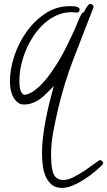

<svg xmlns="http://www.w3.org/2000/svg" viewBox="-20 -504 541 971"><path d="M501 321.3Q501 326.2 497.1 330.1Q480.5 346.7 455.6 367.2Q430.7 387.7 402.8 405.3Q375 422.9 346.7 434.6Q318.4 446.3 293.9 446.3Q258.8 446.3 238.8 427.7Q218.8 409.2 208.5 382.3Q198.2 355.5 195.3 324.2Q192.4 293 192.4 266.6Q192.4 230.5 197.8 186.5Q203.1 142.6 211.9 97.7Q220.7 52.7 231.4 9.8Q242.2 -33.2 252 -69.3Q247.1 -64.5 243.2 -60.1Q239.3 -55.7 234.4 -50.8Q219.7 -36.1 205.6 -22.5Q191.4 -8.8 175.3 1.5Q159.2 11.7 141.1 18.1Q123 24.4 100.6 24.4Q85 24.4 73.2 16.6Q61.5 8.8 53.2 -2.9Q44.9 -14.6 40 -28.8Q35.2 -43 33.2 -55.7Q30.3 -73.2 30.3 -92.8Q30.3 -153.3 52.2 -220.2Q74.2 -287.1 114.3 -343.3Q154.3 -399.4 209.5 -436Q264.6 -472.7 332 -472.7Q336.9 -472.7 345.7 -472.7Q354.5 -472.7 362.8 -471.2Q371.1 -469.7 377 -465.8Q382.8 -461.9 382.8 -455.1Q382.8 -450.2 378.9 -445.3Q375 -440.4 369.1 -440.4Q362.3 -440.4 356 -441.4Q349.6 -442.4 342.8 -442.4Q302.7 -442.4 267.6 -426.8Q232.4 -411.1 203.1 -384.8Q173.8 -358.4 150.4 -323.2Q127 -288.1 110.8 -249.5Q94.7 -210.9 86.4 -171.4Q78.1 -131.8 78.1 -96.7Q78.1 -88.9 78.6 -77.6Q79.1 -66.4 81.5 -55.2Q84 -43.9 89.4 -35.2Q94.7 -26.4 104.5 -24.4Q130.9 -28.3 155.8 -47.4Q180.7 -66.4 202.6 -91.3Q224.6 -116.2 242.7 -143.1Q260.7 -169.9 274.4 -191.4Q298.8 -231.4 318.4 -272Q337.9 -312.5 357.4 -354.5Q366.2 -374 374 -394.5Q381.8 -415 392.6 -434.6Q397.5 -441.4 403.3 -441.4Q405.3 -445.3 409.2 -452.6Q413.1 -460 417.5 -466.8Q421.9 -473.6 426.8 -479Q431.6 -484.4 436.5 -484.4Q442.4 -484.4 447.8 -480Q453.1 -475.6 453.1 -469.7Q453.1 -465.8 452.1 -464.8Q402.3 -336.9 353.5 -210.9Q304.7 -85 273.4 48.8Q259.8 106.4 249 164.6Q238.3 222.7 238.3 281.2Q238.3 300.8 239.7 321.3Q241.2 341.8 246.1 361.3Q256.8 406.2 300.8 406.2Q324.2 406.2 354.5 390.6Q384.8 375 412.6 356Q440.4 336.9 460.9 321.3Q481.4 305.7 485.4 305.7Q492.2 305.7 496.6 310.5Q501 315.4 501 321.3Z"/></svg>

Font: Calligraffitti
Style: Regular
Weight: 400
Designer: Dathan Boardman
Foundry: Open Window
Version: Version 1.001